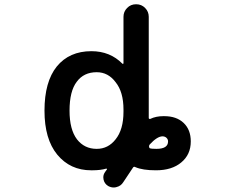

<svg xmlns="http://www.w3.org/2000/svg" viewBox="-20 -793 1040 883"><path d="M477.5 62.5Q460 51.8 456.1 32.2Q455.1 27.3 455.1 22.5Q455.1 8.8 463.9 -2.9Q467.8 -7.8 471.7 -13.7Q472.7 -14.6 471.7 -16.1Q470.7 -17.6 468.8 -17.6Q442.4 -9.8 405.3 -9.8Q402.3 -9.8 399.4 -9.8Q302.7 -9.8 243.2 -82Q184.6 -153.3 184.6 -284.2Q184.6 -417 241.2 -487.3Q298.8 -557.6 400.4 -557.6Q486.3 -557.6 543 -500Q543.9 -499 545.9 -499.5Q547.9 -500 547.9 -502V-715.8Q547.9 -739.3 564.5 -756.3Q581.1 -773.4 605.5 -773.4H606.4Q630.9 -773.4 647.5 -756.3Q664.1 -739.3 664.1 -715.8V-250Q664.1 -248 666.5 -246.6Q668.9 -245.1 670.9 -246.1Q697.3 -258.8 731.4 -258.8Q733.4 -258.8 735.4 -258.8Q792 -258.8 824.7 -227.5Q857.4 -196.3 857.4 -142.6Q857.4 -82 813.5 -45.9Q770.5 -9.8 697.3 -9.8Q635.7 -9.8 602.5 -24.4Q595.7 -28.3 591.8 -22.5Q564.5 19.5 546.9 44.9Q536.1 62.5 515.6 67.4Q509.8 69.3 502.9 69.3Q490.2 69.3 477.5 62.5ZM668.9 -128.9Q664.1 -123 666 -116.2Q667 -112.3 668.9 -111.3Q675.8 -108.4 699.2 -108.4Q752.9 -108.4 752.9 -142.6Q752.9 -152.3 745.6 -159.2Q738.3 -166 726.6 -166Q702.1 -165 668.9 -128.9ZM424.8 -460.9Q365.2 -460.9 333 -417Q299.8 -374 299.8 -284.2Q299.8 -197.3 334 -152.3Q368.2 -108.4 424.8 -108.4Q477.5 -108.4 511.7 -152.3Q547.9 -197.3 547.9 -279.3V-289.1Q547.9 -370.1 511.7 -415Q477.5 -460.9 424.8 -460.9Z"/></svg>

Font: Rounded Mgen+ 1mn medium
Style: Regular
Weight: 500
Designer: [Source Han Sans]
Ryoko NISHIZUKA  (kana & ideographs); Paul D. Hunt (Latin, Greek & Cyrillic); Wenlong ZHANG  (bopomofo
Version: Version 1.059.20150602